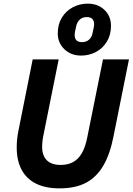

<svg xmlns="http://www.w3.org/2000/svg" viewBox="-20 -1025 730 1057"><path d="M160 -698H303L219 -280Q216 -267 214 -249Q212 -231 212 -217Q212 -168 238 -142.5Q264 -117 314 -117Q354 -117 383 -133Q412 -149 431 -182.5Q450 -216 460 -267L547 -698H690L605 -275Q586 -177 549 -113.5Q512 -50 453.5 -19Q395 12 308 12Q232 12 179.5 -13.5Q127 -39 99.5 -89.5Q72 -140 72 -214Q72 -234 74 -256Q76 -278 81 -303ZM426 -719Q371 -719 334.5 -754Q298 -789 298 -841Q298 -891 320.5 -928Q343 -965 381 -985Q419 -1005 463 -1005Q519 -1005 555 -970.5Q591 -936 591 -883Q591 -833 568.5 -796Q546 -759 508.5 -739Q471 -719 426 -719ZM432 -793Q455 -793 470.5 -807Q486 -821 490 -845Q494 -864 496 -873.5Q498 -883 498 -892Q498 -911 488 -921Q478 -931 457 -931Q434 -931 419 -917Q404 -903 399 -879Q395 -860 393 -850.5Q391 -841 391 -832Q391 -813 401 -803Q411 -793 432 -793Z"/></svg>

Font: IBM Plex Sans
Style: Bold Italic
Weight: 700
Italic angle: -11.31°
Designer: Mike Abbink, Paul van der Laan, Pieter van Rosmalen
Foundry: Bold Monday
Version: Version 3.201